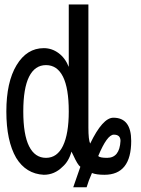

<svg xmlns="http://www.w3.org/2000/svg" viewBox="-20 -750 618 841"><path d="M410.2 -66.4Q418 -58.6 449.2 -58.6Q503.9 -58.6 507.8 -132.8Q507.8 -160.2 478.5 -160.2Q449.2 -160.2 410.2 -66.4ZM367.2 -191.4Q367.2 -136.7 375 -121.1Q429.7 -234.4 476.6 -234.4Q554.7 -234.4 554.7 -132.8Q554.7 15.6 437.5 15.6Q402.3 15.6 382.8 7.8Q367.2 43 359.4 70.3H300.8L332 -19.5Q320.3 -27.3 300.8 -70.3L293 -85.9Q281.2 -43 253.9 -19.5Q218.8 15.6 171.9 15.6Q93.8 11.7 50.8 -58.6Q7.8 -132.8 7.8 -261.7Q7.8 -390.6 52.7 -464.8Q97.7 -539.1 171.9 -539.1Q207 -539.1 236.3 -517.6Q265.6 -496.1 281.2 -457V-730.5H367.2ZM281.2 -261.7Q281.2 -363.3 255.9 -414.1Q230.5 -464.8 181.6 -464.8Q132.8 -464.8 107.4 -414.1Q82 -363.3 82 -261.7Q82 -160.2 107.4 -109.4Q132.8 -58.6 181.6 -58.6Q230.5 -58.6 255.9 -111.3Q281.2 -164.1 281.2 -261.7Z"/></svg>

Font: 和音 by 宁静之雨，公众号njzyshare
Style: Regular
Weight: 400
Designer: Steve Matteson
Foundry: Ascender Corporation
Version: Version 6.00;June 8, 2018;FontCreator 11.0.0.2388 32-bit